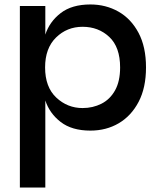

<svg xmlns="http://www.w3.org/2000/svg" viewBox="-20 -578 715 860"><path d="M183 262H69V-551H183V-423Q202 -481 252 -519.5Q302 -558 385 -558Q454 -558 510.5 -526Q567 -494 600.5 -431Q634 -368 634 -276Q634 -185 601 -122Q568 -59 512 -26Q456 7 385 7Q302 7 252 -31.5Q202 -70 183 -128ZM350 -94Q396 -94 434.5 -113.5Q473 -133 495.5 -173.5Q518 -214 518 -276Q518 -367 469.5 -412.5Q421 -458 350 -458Q280 -458 231 -410Q182 -362 182 -276Q182 -188 232 -141Q282 -94 350 -94Z"/></svg>

Font: Ulagadi Sans Medium
Style: Regular
Weight: 500
Designer: Ninad Kale (Devanagari), Jonny Pinhorn (Latin)
Foundry: Indian Type Foundry
Version: Version 3.01;March 29, 2020;FontCreator 12.0.0.2522 64-bit; 